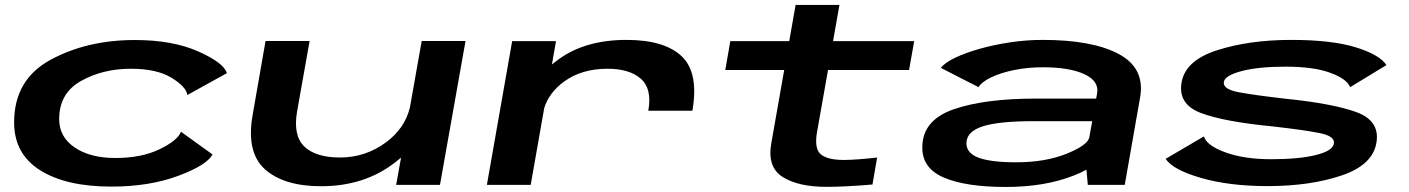

<svg xmlns="http://www.w3.org/2000/svg" viewBox="-20 -753 5740 782"><path d="M433.5 7Q249 7 143.2 -59.8Q37.5 -126.5 37.5 -254.5Q37.5 -429 186 -509.5Q334.5 -590 529 -590Q683 -590 787.5 -543.5Q892 -497 904 -455L743 -366Q739 -399 679 -436Q619 -473 512.5 -473Q399 -473 310 -423.2Q221 -373.5 221 -267.5Q221 -195.5 284 -152.5Q347 -109.5 450 -109.5Q556.5 -109.5 630.5 -145.5Q704.5 -181.5 717 -216.5L845.5 -124Q822.5 -80 705 -36.5Q587.5 7 433.5 7Z M1593.5 0 1613.5 -111Q1602.5 -102 1590.5 -92.5Q1465.5 5.5 1288 5.5Q1136.5 5.5 1059.2 -63.5Q982 -132.5 1009 -285L1061.5 -586H1241L1190 -299Q1173 -200.5 1219.8 -156Q1266.5 -111.5 1365 -111.5Q1468.5 -111.5 1552.5 -173.5Q1629 -230.5 1649.5 -315L1697.5 -586H1876L1772 0Z M2620.5 -302Q2636.5 -391.5 2590.2 -432.2Q2544 -473 2454 -473Q2349 -473 2277 -420.5Q2215.5 -375 2196.5 -312.5L2141.5 0H1963L2066 -585.5H2244.5L2228 -490.5Q2241 -501 2256 -512Q2364.5 -590.5 2531.5 -590.5Q2686.5 -590.5 2756.8 -523.5Q2827 -456.5 2800 -302Z M3346.5 8Q3231.5 8 3167.8 -32.2Q3104 -72.5 3121.5 -170L3174 -468H2934L2954.5 -585.5H3194.5L3220.5 -733H3399L3373 -585.5H3703.5L3682.5 -468H3352.5L3307.5 -214Q3296 -147 3323.5 -124.2Q3351 -101.5 3417 -101.5Q3471.5 -102 3552.5 -111.5L3533.5 -1.5Q3422 8 3346.5 8Z M4410.5 0 4405 -62Q4382.5 -49.5 4354.5 -38.5Q4236.5 8.5 4076 8.5Q3914 8.5 3824.2 -29.8Q3734.5 -68 3736.5 -155.5Q3738 -263.5 3863.2 -307.5Q3988.5 -351.5 4201 -351.5H4444.5L4448.5 -373Q4457 -423 4396.2 -451Q4335.5 -479 4227.5 -479Q4164.5 -479 4109.2 -467.5Q4054 -456 4016 -437.5Q3978 -419 3965.5 -398L3812 -476.5Q3828 -497.5 3870.2 -517.8Q3912.5 -538 3971 -554.5Q4029.5 -571 4095.8 -580.8Q4162 -590.5 4226.5 -590.5Q4429.5 -590.5 4537 -532.8Q4644.5 -475 4623.5 -356L4561 0ZM4416.5 -193 4428.5 -259.5H4190Q4051.5 -259.5 3986 -239.5Q3920.5 -219.5 3916.5 -175.5Q3912.5 -132.5 3961.8 -112.2Q4011 -92 4119.5 -92Q4237.5 -92 4324.5 -127Q4409.5 -161.5 4416.5 -193Z M5142.5 5Q4988 5 4872.8 -28Q4757.5 -61 4727.5 -106L4883.5 -197.5Q4894 -160.5 4970.8 -132.5Q5047.5 -104.5 5156.5 -104.5Q5272.5 -104.5 5341.2 -122Q5410 -139.5 5413 -170Q5416.5 -198.5 5354.8 -211Q5293 -223.5 5164.5 -238Q4964 -257.5 4871.2 -292.8Q4778.5 -328 4792 -414.5Q4806 -506.5 4937.5 -548.5Q5069 -590.5 5238.5 -590.5Q5402.5 -590.5 5500.2 -560.8Q5598 -531 5627 -488L5479 -398Q5466 -431.5 5398.2 -456.5Q5330.5 -481.5 5215 -481.5Q5105 -481.5 5036 -463.2Q4967 -445 4964.5 -417.5Q4961.5 -389 5027 -377Q5092.5 -365 5215 -351Q5410 -331 5504.8 -296.2Q5599.5 -261.5 5586.5 -174.5Q5573 -82 5444.8 -38.5Q5316.5 5 5142.5 5Z"/></svg>

Font: Anybody UltraExpanded SemiBold
Style: Italic
Weight: 600
Width: 9
Italic angle: -10°
Designer: Tyler Finck
Foundry: Etcetera Type Company
Version: Version 1.010; ttfautohint (v1.8.3) -l 8 -r 50 -G 200 -x 14 